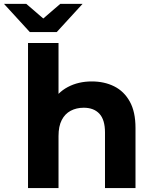

<svg xmlns="http://www.w3.org/2000/svg" viewBox="-71 -962 781 982"><path d="M72.3 0V-742H228.3V-388.8L193 -433.6Q222 -488.4 275.9 -516.9Q329.8 -545.5 398.6 -545.5Q462.8 -545.5 513.2 -520.3Q563.6 -495.1 592.8 -442.6Q622 -390.2 622 -307.8V0H466V-284.5Q466 -349.3 437.5 -380.2Q408.9 -411 357.4 -411Q319.9 -411 290.4 -395.4Q261 -379.8 244.7 -347.9Q228.3 -316.1 228.3 -266.1V0ZM81.5 -798 -50.7 -942.3H63.3L201.7 -823.2H99L237.3 -942.3H351.4L219.2 -798Z"/></svg>

Font: Montserrat Alternates Thin
Style: Regular
Weight: 100
Designer: Julieta Ulanovsky
Foundry: Julieta Ulanovsky
Version: Version 9.000